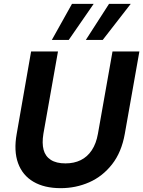

<svg xmlns="http://www.w3.org/2000/svg" viewBox="-20 -968 746 1000"><path d="M296 12Q211 12 154 -21.5Q97 -55 74 -118.5Q51 -182 67 -271L142 -700H282L206 -271Q198 -222 207 -188Q216 -154 244.5 -135.5Q273 -117 321 -117Q366 -117 400.5 -134Q435 -151 458 -185.5Q481 -220 490 -271L566 -700H706L630 -271Q613 -175 563.5 -112Q514 -49 444.5 -18.5Q375 12 296 12ZM427 -760 548 -948H661L515 -760ZM250 -760 355 -948H468L338 -760Z"/></svg>

Font: DM Sans 17pt ExtraBold
Style: Italic
Weight: 800
Italic angle: -10°
Version: Version 4.004;gftools[0.9.30]